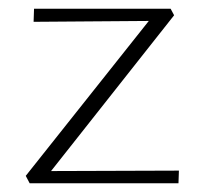

<svg xmlns="http://www.w3.org/2000/svg" viewBox="-20 -420 463 440"><path d="M97 -28 390 -29 389 0H48L39 -17L321 -372L57 -370L58 -400H371L379 -385Z"/></svg>

Font: EauTestText Light
Style: Regular
Weight: 300
Designer: Christian Thalmann (Catharsis Fonts)
Version: Version 0.001;PS 000.001;hotconv 1.0.88;makeotf.lib2.5.64775